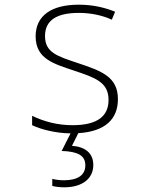

<svg xmlns="http://www.w3.org/2000/svg" viewBox="-20 -559 640 819"><path d="M254 240C331 240 378 203 378 145C378 93 342 67 287 63L314 9C429 2 483 -51 483 -136C483 -231 414 -256 312 -290C226 -319 172 -334 172 -405C172 -472 221 -504 316 -504C366 -504 416 -494 457 -475L471 -509C426 -527 376 -539 316 -539C199 -539 132 -492 132 -404C132 -308 209 -287 295 -258C385 -228 443 -209 443 -133C443 -67 401 -25 289 -25C226 -25 169 -40 117 -65V-25C155 -7 216 9 281 10L243 85C313 87 344 105 344 146C344 188 312 210 252 210C237 210 219 208 203 204V234C217 238 236 240 254 240Z"/></svg>

Font: Noto Sans Mono ExtraLight
Style: Regular
Weight: 200
Designer: Monotype Design Team
Foundry: Monotype Imaging Inc.
Version: Version 2.014